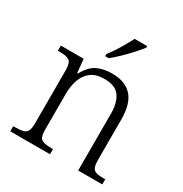

<svg xmlns="http://www.w3.org/2000/svg" viewBox="-176 -900 985 1034"><g transform="rotate(30 316.0 -383.0)"><path d="M33 0V-32H47Q76 -32 93.5 -36.5Q111 -41 119 -56.5Q127 -72 127 -105V-433Q127 -481 109 -492.5Q91 -504 53 -504H38V-536H180L188 -452H193Q223 -507 262 -525.5Q301 -544 353 -544Q435 -544 477 -498Q519 -452 519 -353V-105Q519 -72 526 -56.5Q533 -41 549.5 -36.5Q566 -32 595 -32H605V0H455V-354Q455 -420 428 -459Q401 -498 333 -498Q278 -498 247.5 -473.5Q217 -449 204 -409.5Q191 -370 191 -326V-102Q191 -54 209 -43Q227 -32 270 -32H280V0ZM273 -619Q288 -638 305 -664Q322 -690 337.5 -717Q353 -744 364 -766H442V-756Q429 -739 403 -710Q377 -681 347.5 -652.5Q318 -624 295 -606H273Z"/></g></svg>

Font: Noto Serif Tamil Light
Style: Regular
Weight: 300
Designer: Indian Type Foundry, Tom Grace, and the Monotype Design Team
Foundry: Monotype Imaging Inc.
Version: Version 2.004; ttfautohint (v1.8.4.7-5d5b)